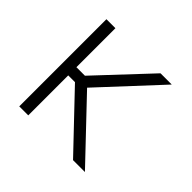

<svg xmlns="http://www.w3.org/2000/svg" viewBox="-134 -678 826 826"><g transform="rotate(45 279.0 -265.0)"><path d="M131.8 -293H183.6L406.2 -530.3H474.6L226.6 -263.2L476.6 0H404.3L172.9 -243.2H131.8V0H77.1V-530.3H131.8Z"/></g></svg>

Font: Pretendard ExtraLight
Style: Regular
Weight: 200
Designer: Base glyphs from Inter by Rasmus Andersson; Hangeul glyphs from Noto Sans CJK(Source Han Sans) by Jang Soo-young and Kan
Foundry: Kil Hyung-jin
Version: Version 1.309